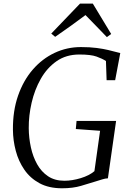

<svg xmlns="http://www.w3.org/2000/svg" viewBox="-20 -1004 700 1032"><path d="M313.5 8Q242.5 8 192.2 -19.2Q142 -46.5 110.8 -92Q79.5 -137.5 64.8 -193.2Q50 -249 49.5 -306Q48.5 -407.5 77 -489.5Q105.5 -571.5 156.2 -630Q207 -688.5 273.5 -719.8Q340 -751 415 -751Q463.5 -751 499.5 -746.2Q535.5 -741.5 561.5 -735.2Q587.5 -729 606 -724Q611 -723 615.8 -721.5Q620.5 -720 626.5 -719L599 -573H553L549.5 -676Q529.5 -689 498.8 -700Q468 -711 406.5 -711Q335.5 -711 284 -675Q232.5 -639 199.2 -580.2Q166 -521.5 150 -452Q134 -382.5 134.5 -315Q135 -262.5 146 -212Q157 -161.5 179.8 -121Q202.5 -80.5 238.5 -56.5Q274.5 -32.5 326 -32.5Q368 -32.5 414 -46.5Q460 -60.5 487.5 -84L518 -301L387.5 -310.5L391.5 -354H604L560 -45.5Q546 -45 530.8 -40.2Q515.5 -35.5 493 -28.5Q459 -18 415.5 -5Q372 8 313.5 8ZM255.5 -823.5 410 -984.5H479L577.5 -821.5L554.5 -804.5Q526.5 -834 497.5 -863.5Q468.5 -893 439.5 -923Q401 -894 360.8 -865.2Q320.5 -836.5 276.5 -806Z"/></svg>

Font: Merriweather 60pt Light
Style: Italic
Weight: 300
Italic angle: -7.8°
Version: Version 2.101